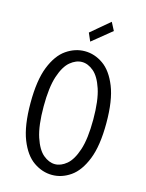

<svg xmlns="http://www.w3.org/2000/svg" viewBox="-134 -984 817 1075"><g transform="rotate(15 275.0 -446.5)"><path d="M275 11Q218.5 11 168 -23.8Q117.5 -58.5 86.2 -137.2Q55 -216 55 -348Q55 -479.5 86.2 -558Q117.5 -636.5 168 -671.2Q218.5 -706 275 -706Q331.5 -706 381.5 -671.2Q431.5 -636.5 463 -558Q494.5 -479.5 494.5 -348Q494.5 -216 463 -137.2Q431.5 -58.5 381.5 -23.8Q331.5 11 275 11ZM275 -51.5Q309.5 -51.5 342.5 -79Q375.5 -106.5 397 -171.5Q418.5 -236.5 418.5 -348Q418.5 -459 397 -523.8Q375.5 -588.5 342.5 -616Q309.5 -643.5 275 -643.5Q240.5 -643.5 207.2 -616Q174 -588.5 152.5 -523.8Q131 -459 131 -348Q131 -236.5 152.5 -171.5Q174 -106.5 207.2 -79Q240.5 -51.5 275 -51.5ZM289 -765.5 268.5 -812.5 377 -904 401.5 -857Z"/></g></svg>

Font: Trispace SemiCondensed Light
Style: Regular
Weight: 300
Width: 4
Designer: Tyler Finck
Foundry: Etcetera Type Company
Version: Version 1.210; ttfautohint (v1.8.3)